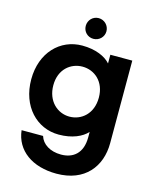

<svg xmlns="http://www.w3.org/2000/svg" viewBox="-142 -848 965 1192"><g transform="rotate(15 340.0 -252.5)"><path d="M288 -562C146 -562 35 -450 35 -278C35 -105 146 10 288 10C374 10 437 -19 470 -56V-21C470 82 411 126 334 126C264 126 212 93 197 43H59C73 170 181 248 337 248C519 248 611 129 611 -21V-552H470V-496C438 -533 374 -562 288 -562ZM177 -278C177 -381 248 -436 323 -436C400 -436 470 -379 470 -276C470 -172 400 -115 323 -115C248 -115 177 -174 177 -278ZM276 -686C276 -649 305 -620 342 -620C379 -620 409 -649 409 -686C409 -723 379 -753 342 -753C305 -753 276 -723 276 -686Z"/></g></svg>

Font: Malmofest SemiBold
Style: Regular
Weight: 600
Designer: Jonny Pinhorn (Poppins), Kolossal
Version: Version 1.004;Glyphs 3.1.2 (3151)